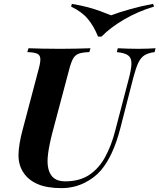

<svg xmlns="http://www.w3.org/2000/svg" viewBox="-20 -957 823 991"><path d="M643 -544Q658 -599 658.5 -628.5Q659 -658 641.5 -671Q624 -684 583 -688L588 -708Q607 -707 637.5 -706Q668 -705 695 -705Q719 -705 743 -706Q767 -707 783 -708L778 -688Q745 -684 725.5 -671.5Q706 -659 693.5 -632Q681 -605 668 -556L600 -291Q564 -153 502 -79Q466 -37 412.5 -11.5Q359 14 297 14Q222 14 174 -7Q126 -28 102 -65Q75 -104 75.5 -157Q76 -210 97 -288L180 -602Q190 -639 188 -656.5Q186 -674 170.5 -680.5Q155 -687 121 -688L127 -708Q152 -707 197 -706Q242 -705 292 -705Q336 -705 376 -706Q416 -707 447 -708L441 -688Q407 -687 388 -680.5Q369 -674 358.5 -656.5Q348 -639 338 -602L250 -271Q234 -209 228 -162.5Q222 -116 230 -84.5Q238 -53 259 -37Q280 -21 316 -21Q391 -21 441 -54.5Q491 -88 523 -147Q555 -206 574 -280ZM553 -878Q596 -894 653 -910Q710 -926 770 -937L775 -923Q691 -898 619 -855.5Q547 -813 504 -768H486Q465 -821 434 -858.5Q403 -896 347 -923L351 -937Q399 -929 434 -919.5Q469 -910 497.5 -899.5Q526 -889 553 -878Z"/></svg>

Font: Playfair Display
Style: Bold Italic
Weight: 700
Italic angle: -14°
Designer: Claus Eggers Sørensen
Foundry: Claus Eggers Sørensen
Version: Version 1.203